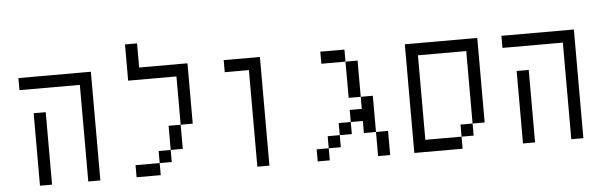

<svg xmlns="http://www.w3.org/2000/svg" viewBox="-46 -839 3092 990"><g transform="rotate(-5 1500.0 -344.0)"><path d="M125 -375Q125 -375 125 0H187.5Q187.5 0 187.5 -375ZM375 -500Q375 -500 375 0H437.5V-562.5H62.5V-500Z M750 -62.5H625V0H750ZM750 -62.5H812.5V-125H750ZM812.5 -125H875Q875 -125 875 -250H812.5Q812.5 -250 812.5 -125ZM875 -250H937.5V-562.5H687.5Q687.5 -562.5 687.5 -687.5H625V-500H875Q875 -500 875 -250Z M1250 -500Q1250 -500 1250 0H1312.5V-562.5H1125V-500Z M1625 -62.5H1562.5V0H1625ZM1625 -62.5H1687.5V-125H1625ZM1875 -125Q1875 -125 1875 0H1937.5Q1937.5 0 1937.5 -125ZM1687.5 -125H1750V-187.5H1687.5ZM1875 -125V-312.5H1812.5V-250H1750V-187.5H1812.5V-125ZM1812.5 -312.5V-500H1750V-312.5ZM1750 -500V-562.5H1625V-500Z M2062.5 -562.5V0H2312.5V-62.5H2125V-500H2375Q2375 -500 2375 -125H2312.5V-62.5H2375V-125H2437.5V-562.5Z M2625 -375Q2625 -375 2625 0H2687.5Q2687.5 0 2687.5 -375ZM2875 -500Q2875 -500 2875 0H2937.5V-562.5H2562.5V-500Z"/></g></svg>

Font: UnifontExMono
Style: Regular
Weight: 500
Version: Version 15.0.06